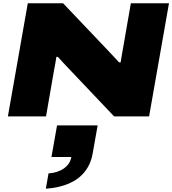

<svg xmlns="http://www.w3.org/2000/svg" viewBox="-20 -708 1048 1168"><path d="M28 0 149 -688H364L652 -385Q657 -380 666 -370Q675 -360 685.5 -349Q696 -338 704 -329H714Q716 -343 720 -366.5Q724 -390 728 -412L776 -688H1008L887 0H674L399 -290Q382 -308 362.5 -328.5Q343 -349 332 -362H323Q321 -348 316.5 -322.5Q312 -297 307 -271L260 0ZM259 440 275 347Q332 343 369.5 316Q407 289 414 247H293L327 55H574L544 224Q533 289 496.5 335.5Q460 382 400.5 408Q341 434 259 440Z"/></svg>

Font: Archivo Expanded Black
Style: Italic
Weight: 900
Width: 7
Italic angle: -10°
Designer: Hector Gatti
Foundry: Omnibus-Type
Version: Version 2.001